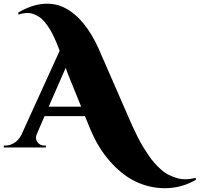

<svg xmlns="http://www.w3.org/2000/svg" viewBox="-60 -781 1058 1017"><path d="M976 161 978 171Q908 212 828.5 215.5Q749 219 673.5 187.5Q598 156 529.5 81.5Q461 7 417 -100L390 -166H176L136 -73Q127 -53 132.5 -39Q138 -25 149.5 -17.5Q161 -10 174 -10H183V0H-40V-10H-31Q-8 -10 14.5 -23.5Q37 -37 52 -64L256 -512Q247 -536 239 -555.5Q231 -575 220 -597Q209 -619 198 -635.5Q187 -652 174 -667.5Q161 -683 146 -692.5Q131 -702 114.5 -707.5Q98 -713 78.5 -712Q59 -711 38 -704L36 -714Q105 -755 169 -760.5Q233 -766 286.5 -737.5Q340 -709 384 -654.5Q428 -600 463 -522L623 -155Q635 -127 645 -105.5Q655 -84 669 -56Q683 -28 696 -6.5Q709 15 725.5 39.5Q742 64 758 82Q774 100 793.5 117.5Q813 135 833.5 145Q854 155 876.5 162Q899 169 924 168.5Q949 168 976 161ZM198 -216H370L307 -371Q299 -389 288 -422Z"/></svg>

Font: Cinzel Decorative Black
Style: Regular
Weight: 900
Designer: Natanael Gama
Version: Version 1.001;PS 001.001;hotconv 1.0.56;makeotf.lib2.0.21325